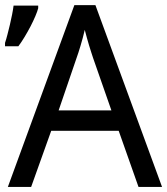

<svg xmlns="http://www.w3.org/2000/svg" viewBox="-31 -737 659 757"><path d="M515.1 0 437 -221.2H170.9L91.8 0H0L262.2 -716.8H345.2L607.9 0ZM408.2 -301.8 335.9 -508.8Q333 -517.6 328.9 -530.3Q324.7 -543 320.3 -557.6Q315.9 -572.3 311.5 -588.1Q307.1 -604 303.2 -619.1Q299.8 -604 295.4 -587.9Q291 -571.8 286.6 -556.9Q282.2 -542 278.1 -529.5Q273.9 -517.1 271 -508.8L200.2 -301.8ZM-11.2 -567.9Q-6.3 -582.5 -1.5 -601.3Q3.4 -620.1 8.1 -639.9Q12.7 -659.7 16.6 -679.2Q20.5 -698.7 22.5 -714.8H119.6V-704.6Q116.7 -692.9 108.6 -673.8Q100.6 -654.8 89.6 -633.5Q78.6 -612.3 65.9 -591.3Q53.2 -570.3 41.5 -554.7H-11.2Z"/></svg>

Font: Droid Sans
Style: Regular
Weight: 400
Foundry: Ascender Corporation
Version: Version 1.00 build 114